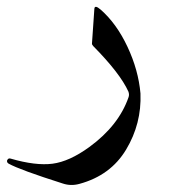

<svg xmlns="http://www.w3.org/2000/svg" viewBox="-75 -304 495 553"><path d="M196.8 -278.8Q197.8 -291 214.8 -276.4Q260.7 -236.3 292.2 -169.2Q323.7 -102.1 329.6 -34.7Q333 52.2 288.3 126.7Q243.7 201.2 153.8 225.6Q129.4 232.4 106 224.6Q-18.1 185.1 -49.8 167.5Q-54.2 165 -54.7 161.1Q-55.2 157.2 -52.2 154.3Q-49.3 151.4 -44.4 152.8Q27.8 173.8 76.4 167.5Q125 161.1 182.1 119.6Q267.1 57.6 295.4 -24.4Q297.9 -31.7 294.9 -40Q271 -92.8 193.4 -171.4Q189.5 -175.8 189.9 -178.7Z"/></svg>

Font: Amiri
Style: Slanted
Weight: 400
Italic angle: 9°
Designer: Khaled Hosny
Version: Version 000.107